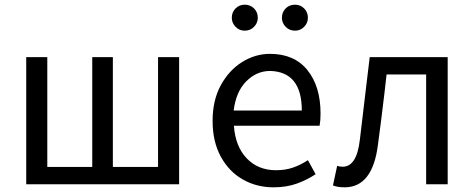

<svg xmlns="http://www.w3.org/2000/svg" viewBox="-20 -787 2023 820"><path d="M92 0V-543H182V-74H374V-543H462V-74H655V-543H745V0Z M1148 13Q1076 13 1017 -20.5Q958 -54 923 -118Q888 -182 888 -271Q888 -359 923 -423Q958 -487 1014 -522Q1070 -557 1133 -557Q1237 -557 1293 -487.5Q1349 -418 1349 -302Q1349 -272 1345 -250H979Q985 -162 1033.5 -111Q1082 -60 1159 -60Q1199 -60 1232 -71.5Q1265 -83 1295 -103L1328 -43Q1292 -19 1248 -3Q1204 13 1148 13ZM978 -315H1269Q1269 -480 1134 -484Q1076 -484 1032 -440Q988 -396 978 -315ZM1025 -656Q1002 -656 986 -672.5Q970 -689 970 -711Q970 -735 986 -751Q1002 -767 1025 -767Q1049 -767 1065 -751Q1081 -735 1081 -711Q1081 -689 1065 -672.5Q1049 -656 1025 -656ZM1240 -656Q1216 -656 1200 -672.5Q1184 -689 1184 -711Q1184 -735 1200 -751Q1216 -767 1240 -767Q1263 -767 1279 -751Q1295 -735 1295 -711Q1295 -689 1279 -672.5Q1263 -656 1240 -656Z M1452 13Q1422 13 1402 5L1420 -79Q1429 -75 1444 -75Q1473 -75 1491.5 -103Q1510 -131 1517 -191Q1532 -313 1546 -435Q1553 -489 1559 -543H1892V0H1800V-469H1631Q1626 -429 1622 -390Q1609 -279 1594 -168Q1571 13 1452 13Z"/></svg>

Font: Noto Sans CJK KR Regular (TTF)
Style: Regular
Weight: 400
Designer: Ryoko NISHIZUKA 西塚涼子 (kana & ideographs); Paul D. Hunt (Latin, Greek & Cyrillic); Wenlong ZHANG 张文龙 (bopomofo); Sandoll 
Foundry: Adobe Systems Incorporated
Version: Version 1.004;PS 1.004;hotconv 1.0.82;makeotf.lib2.5.63406